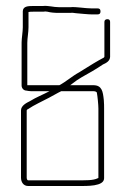

<svg xmlns="http://www.w3.org/2000/svg" viewBox="-20 -626 437 640"><path d="M303 -316C305 -306 308 -277 308 -264V-33C307 -32 307 -32 306 -32C291 -24 263 -25 240 -25H74C70 -25 69 -31 69 -34V-258C69 -259 70 -261 73 -262C95 -277 119 -287 143 -300L165 -312C171 -315 177 -319 184 -322H291C295 -322 303 -321 303 -316ZM123 -606H90C73 -606 57 -605 56 -589V-535C56 -520 52 -498 52 -484V-341C52 -332 59 -324 68 -324C73 -323 79 -322 84 -322H145C122 -310 101 -302 80 -289C68 -283 50 -274 50 -258V-34C50 -19 58 -6 74 -6H240C270 -6 327 -4 327 -32V-264C327 -272 327 -282 326 -293C323 -321 320 -342 291 -342H214C222 -348 229 -353 237 -359L253 -369C275 -381 301 -396 323 -411C334 -416 346 -422 347 -436V-553C347 -559 344 -562 338 -562C332 -562 328 -559 328 -553V-437C328 -436 327 -435 326 -434C305 -423 279 -407 260 -395L244 -385C220 -372 202 -355 178 -342H71V-483C71 -499 75 -518 75 -535V-586C80 -587 85 -587 90 -587H124C129 -588 133 -588 138 -587C149 -584 163 -583 177 -583H215C220 -584 226 -583 233 -582C245 -581 274 -578 285 -578H305C312 -578 315 -581 315 -588C315 -595 312 -598 305 -598H285C263 -598 234 -604 214 -602H177C157 -602 141 -608 123 -606Z"/></svg>

Font: Electronic
Style: ExThn
Weight: 100
Version: Version 1.011